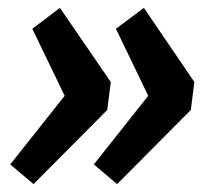

<svg xmlns="http://www.w3.org/2000/svg" viewBox="-20 -513 549 487"><path d="M345 -493 473 -305 464 -234 277 -46 218 -96 356 -270 274 -440ZM132 -493 261 -305 252 -234 65 -46 6 -96 144 -270 62 -440Z"/></svg>

Font: Bitter
Style: Bold Italic
Weight: 700
Italic angle: -9°
Designer: Sol Matas, and Bitter project Authors
Foundry: Sol Matas
Version: Version 2.001